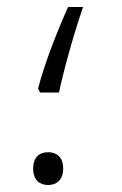

<svg xmlns="http://www.w3.org/2000/svg" viewBox="-20 -520 350 550"><path d="M95 -255H149C163 -322 193 -428 218 -500H175C144 -431 106 -334 89 -266ZM118 10C141 10 161 -4 161 -37C161 -71 141 -84 118 -84C94 -84 75 -71 75 -37C75 -4 94 10 118 10Z"/></svg>

Font: Noto Sans Arabic UI XCn Lt
Style: Regular
Weight: 300
Width: 2
Designer: Monotype Design Team, Nadine Chahine and Nizar Qandah
Foundry: Monotype Imaging Inc.
Version: Version 2.010